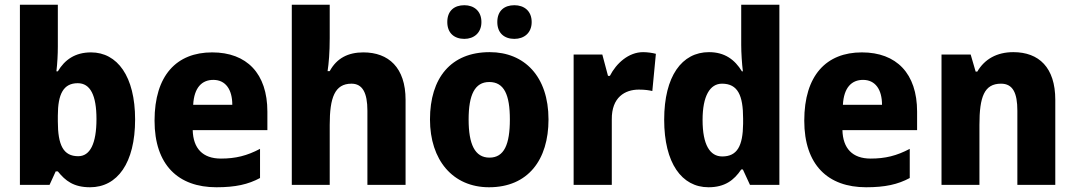

<svg xmlns="http://www.w3.org/2000/svg" viewBox="-20 -780 4534 810"><path d="M224 -583V-760H64V0H189L215 -57H224C256 -17 291 10 360 10C475 10 550 -92 550 -276C550 -458 475 -559 364 -559C297 -559 253 -528 224 -479H218C222 -514 224 -550 224 -583ZM308 -429C361 -429 387 -378 387 -278C387 -174 360 -121 310 -121C247 -121 224 -168 224 -268V-292C224 -384 248 -429 308 -429Z M875 -559C725 -559 632 -462 632 -271C632 -84 732 10 893 10C973 10 1027 -2 1077 -29V-152C1022 -123 974 -111 912 -111C835 -111 795 -154 793 -231H1108V-309C1108 -470 1021 -559 875 -559ZM880 -443C932 -443 960 -402 960 -338H795C799 -411 832 -443 880 -443Z M1371 -619V-760H1211V0H1371V-253C1371 -368 1392 -427 1463 -427C1509 -427 1530 -389 1530 -313V0H1691V-359C1691 -495 1619 -559 1513 -559C1449 -559 1401 -535 1371 -480H1362C1367 -512 1371 -559 1371 -619Z M1867 -687C1867 -640 1897 -616 1939 -616C1979 -616 2011 -641 2011 -687C2011 -734 1979 -758 1939 -758C1897 -758 1867 -735 1867 -687ZM2078 -687C2078 -640 2108 -616 2150 -616C2191 -616 2223 -641 2223 -687C2223 -734 2191 -758 2150 -758C2108 -758 2078 -735 2078 -687ZM2294 -276C2294 -458 2192 -560 2046 -560C1882 -560 1794 -451 1794 -276C1794 -105 1890 10 2043 10C2208 10 2294 -106 2294 -276ZM1957 -276C1957 -380 1983 -434 2044 -434C2107 -434 2131 -380 2131 -276C2131 -171 2107 -115 2045 -115C1983 -115 1957 -172 1957 -276Z M2693 -560C2632 -560 2580 -513 2553 -460H2545L2521 -550H2400V0H2561V-276C2560 -370 2617 -402 2675 -402C2702 -402 2719 -399 2732 -396L2747 -553C2732 -557 2711 -560 2693 -560Z M2969 10C3038 10 3077 -20 3107 -65H3114L3144 0H3268V-760H3107V-591C3107 -557 3110 -512 3114 -479H3110C3080 -528 3038 -560 2971 -560C2857 -560 2782 -459 2782 -275C2782 -92 2856 10 2969 10ZM3027 -120C2975 -120 2944 -169 2944 -274C2944 -375 2975 -427 3026 -427C3093 -427 3115 -377 3115 -280V-258C3114 -164 3090 -120 3027 -120Z M3616 -559C3466 -559 3373 -462 3373 -271C3373 -84 3473 10 3634 10C3714 10 3768 -2 3818 -29V-152C3763 -123 3715 -111 3653 -111C3576 -111 3536 -154 3534 -231H3849V-309C3849 -470 3762 -559 3616 -559ZM3621 -443C3673 -443 3701 -402 3701 -338H3536C3540 -411 3573 -443 3621 -443Z M4255 -560C4186 -560 4134 -531 4103 -478H4096L4075 -550H3952V0H4112V-253C4112 -371 4132 -427 4203 -427C4253 -427 4272 -388 4272 -313V0H4432V-359C4432 -495 4363 -560 4255 -560Z"/></svg>

Font: Noto Sans Thai Looped SemiCondensed ExtraBold
Style: Regular
Weight: 800
Width: 4
Designer: Sasikarn Vongin, Ben Mitchell
Foundry: The Fontpad Ltd
Version: Version 1.001